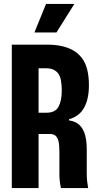

<svg xmlns="http://www.w3.org/2000/svg" viewBox="-20 -956 497 976"><path d="M40 0V-729H221Q260 -729 292.5 -722Q325 -715 351 -700.5Q377 -686 395.5 -662Q414 -638 423 -603.5Q432 -569 432 -522Q432 -453 407.5 -408.5Q383 -364 331 -350V-344Q366 -339 385.5 -319Q405 -299 413 -268Q421 -237 421 -196V-74Q421 -52 423 -34.5Q425 -17 428 0H290Q286 -16 284 -35Q282 -54 282 -67V-183Q282 -220 277 -239.5Q272 -259 261 -267Q250 -275 233 -275H163V-383H216Q261 -383 277.5 -413.5Q294 -444 294 -496Q294 -525 290 -546.5Q286 -568 276.5 -581.5Q267 -595 251.5 -602Q236 -609 213 -609H176V0ZM155 -791 214 -936H358L267 -791Z"/></svg>

Font: Mona Sans Condensed
Style: Bold
Weight: 700
Width: 3
Designer: Deni Anggara
Foundry: GitHub
Version: Version 2.000